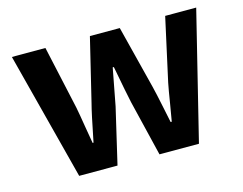

<svg xmlns="http://www.w3.org/2000/svg" viewBox="-82 -687 1028 813"><g transform="rotate(-15 431.5 -280.0)"><path d="M172 0 27 -560H174L235 -283Q241 -253 250 -196.5Q259 -140 263 -120H267Q292 -246 302 -283L369 -560H500L570 -283Q578 -251 590 -192.5Q602 -134 605 -120H610Q614 -140 623 -196.5Q632 -253 638 -283L699 -560H835L697 0H524L465 -244Q456 -284 433 -407H428Q400 -258 397 -244L340 0Z"/></g></svg>

Font: Noto Sans Korean Bold
Style: Bold
Weight: 700
Designer: Ryoko NISHIZUKA  (kana & ideographs); Paul D. Hunt (Latin, Greek & Cyrillic); Wenlong ZHANG  (bopomofo); Sandoll Communi
Foundry: Adobe Systems Incorporated
Version: Version 1.000;PS 1;hotconv 1.0.78;makeotf.lib2.5.61930